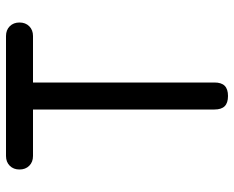

<svg xmlns="http://www.w3.org/2000/svg" viewBox="-90 -680 780 640"><g transform="rotate(-90 300.0 -360.0)"><path d="M255 -640H100Q80 -640 67.5 -652.5Q55 -665 55 -685Q55 -705 67.5 -717.5Q80 -730 100 -730H500Q520 -730 532.5 -717.5Q545 -705 545 -685Q545 -665 532.5 -652.5Q520 -640 500 -640H345V-35Q345 -12 334 -1Q323 10 300 10Q277 10 266 -1Q255 -12 255 -35Z"/></g></svg>

Font: Maple Mono NF
Style: Regular
Weight: 400
Monospace: yes
Designer: subframe7536
Version: Version 7.000